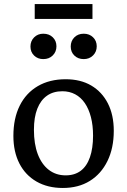

<svg xmlns="http://www.w3.org/2000/svg" viewBox="-20 -911 626 945"><path d="M289.1 14.2Q214.8 14.2 159.9 -17.3Q105 -48.8 75.4 -106.4Q45.9 -164.1 45.9 -242.2Q45.9 -328.1 76.9 -390.6Q107.9 -453.1 166 -487.1Q224.1 -521 303.2 -521Q376.5 -521 429.2 -490Q481.9 -459 511 -402.1Q540 -345.2 540 -267.1Q540 -182.1 509 -118.7Q478 -55.2 422.1 -20.5Q366.2 14.2 289.1 14.2ZM303.2 -47.9Q347.2 -47.9 377.2 -70.3Q407.2 -92.8 422.6 -137Q438 -181.2 438 -243.2Q438 -293.9 427.5 -334.5Q417 -375 397.5 -403.6Q377.9 -432.1 349.9 -447Q321.8 -461.9 287.1 -461.9Q242.2 -461.9 211.2 -439.9Q180.2 -418 163.6 -376Q147 -334 147 -272Q147 -202.1 166 -152.1Q185.1 -102.1 220.2 -75Q255.4 -47.9 303.2 -47.9ZM392.1 -620.1Q364.3 -620.1 346.2 -637.5Q328.1 -654.8 328.1 -682.1Q328.1 -709 345.9 -727.1Q363.8 -745.1 392.1 -745.1Q419.9 -745.1 438 -727.5Q456.1 -710 456.1 -683.1Q456.1 -656.2 438 -638.2Q419.9 -620.1 392.1 -620.1ZM192.9 -620.1Q166 -620.1 147.9 -637.5Q129.9 -654.8 129.9 -682.1Q129.9 -709 147.9 -727.1Q166 -745.1 192.9 -745.1Q221.7 -745.1 239.7 -727.5Q257.8 -710 257.8 -683.1Q257.8 -656.2 239.7 -638.2Q221.7 -620.1 192.9 -620.1ZM150.9 -817.9V-891.1H435.1V-817.9Z"/></svg>

Font: Literata
Style: Regular
Weight: 400
Designer: Latin by Veronika Burian and Jose Scaglione. Greek by Irene Vlachou. Cyrillic by Vera Evstafieva.
Foundry: TypeTogether
Version: Version 3.002